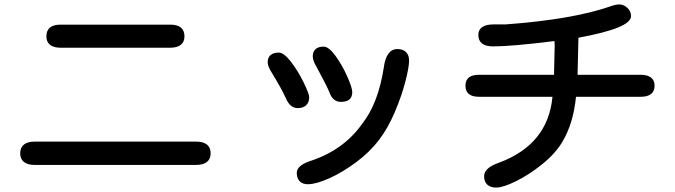

<svg xmlns="http://www.w3.org/2000/svg" viewBox="-20 -776 3040 865"><path d="M811 -612Q811 -587 794.5 -574Q778 -561 747 -561H253Q222 -561 205.5 -574Q189 -587 189 -612Q189 -665 253 -665H747Q811 -665 811 -612ZM136 -138H864Q896 -138 912.5 -124.5Q929 -111 929 -85Q929 -60 912.5 -46.5Q896 -33 864 -33H136Q104 -33 87.5 -46.5Q71 -60 71 -85Q71 -111 87.5 -124.5Q104 -138 136 -138Z M1373 -338Q1373 -315 1359.5 -302Q1346 -289 1321 -289Q1287 -289 1268 -333Q1250 -374 1204 -449Q1186 -478 1186 -495Q1186 -517 1199 -528Q1212 -539 1236 -539Q1259 -539 1291 -497.5Q1323 -456 1348 -404.5Q1373 -353 1373 -338ZM1376 -50Q1528 -99 1613 -220Q1684 -311 1709 -471Q1714 -512 1729.5 -533.5Q1745 -555 1770 -555Q1795 -555 1809 -541.5Q1823 -528 1823 -503Q1823 -473 1806 -407.5Q1789 -342 1758 -269.5Q1727 -197 1687 -145Q1646 -91 1585 -45.5Q1524 0 1464 27Q1404 54 1367 54Q1343 54 1330 40.5Q1317 27 1317 3Q1317 -30 1376 -50ZM1438 -566Q1461 -566 1491 -525Q1521 -484 1544 -432.5Q1567 -381 1567 -361Q1567 -317 1516 -317Q1498 -317 1485 -327.5Q1472 -338 1465 -358Q1454 -386 1406 -475Q1389 -503 1389 -522Q1389 -543 1401.5 -554.5Q1414 -566 1438 -566Z M2582 -439H2867Q2897 -439 2913 -426.5Q2929 -414 2929 -390Q2929 -365 2913 -352.5Q2897 -340 2867 -340H2575Q2563 -219 2513 -136Q2481 -83 2422.5 -36Q2364 11 2305.5 40Q2247 69 2215 69Q2189 69 2175 55.5Q2161 42 2161 18Q2161 -20 2228 -43Q2449 -125 2469 -340H2138Q2077 -340 2077 -390Q2077 -439 2138 -439H2476L2479 -572L2478 -591Q2285 -567 2202 -567Q2135 -567 2135 -619Q2135 -642 2152.5 -654Q2170 -666 2203 -666H2258Q2556 -688 2726 -746Q2753 -756 2770 -756Q2790 -756 2806.5 -740.5Q2823 -725 2823 -704Q2823 -676 2764 -652Q2705 -628 2586 -606Z"/></svg>

Font: 寒蝉全圆体 Bold
Style: Regular
Weight: 700
Designer: Warren2060
      Designed by Motoya company      

      [Varela Round]
      Joe Prince(Latin component); Avraham Cornf
Foundry: ChillType
Version: Version 3.200